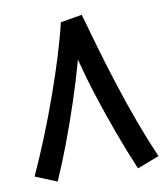

<svg xmlns="http://www.w3.org/2000/svg" viewBox="-80 -750 731 835"><g transform="rotate(-10 286.0 -332.0)"><path d="M337 -682Q356 -614 380.5 -529.5Q405 -445 434 -355Q463 -265 495 -178.5Q527 -92 559 -19L462 18Q429 -60 397 -146.5Q365 -233 336.5 -321.5Q308 -410 287 -493Q263 -406 232.5 -314Q202 -222 170 -137.5Q138 -53 108 14L13 -25Q46 -97 81 -183Q116 -269 147.5 -357.5Q179 -446 203.5 -526Q228 -606 242 -666L337 -682Z"/></g></svg>

Font: Noto Sans Arabic Med
Style: Regular
Weight: 500
Designer: Monotype Design Team, Nadine Chahine, Nizar Qandah and Khaled Hosny
Foundry: Monotype Imaging Inc.
Version: Version 2.012; ttfautohint (v1.8.4.7-5d5b)